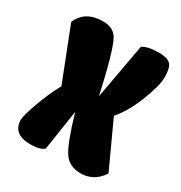

<svg xmlns="http://www.w3.org/2000/svg" viewBox="-167 -828 892 947"><g transform="rotate(30 278.5 -354.5)"><path d="M428 -328 547 -69Q545 -63 532 -48Q519 -33 506 -24Q471 0 427 0Q363 0 331 -46Q299 -92 253 -249L218 -20Q194 0 142 0Q40 0 40 -83Q40 -105 67.5 -182Q95 -259 131 -325L14 -624Q17 -634 28 -650Q39 -666 52 -676Q89 -705 150 -705Q211 -705 235 -660Q266 -601 316 -375L373 -689Q401 -709 465 -709Q522 -709 538 -683Q550 -664 550 -616.5Q550 -569 513.5 -476.5Q477 -384 428 -328Z"/></g></svg>

Font: Chela One
Style: Regular
Weight: 400
Designer: Miguel Hernandez
Foundry: LatinoType
Version: Version 1.001